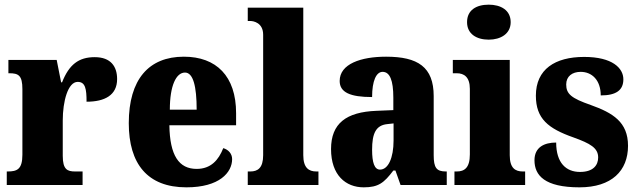

<svg xmlns="http://www.w3.org/2000/svg" viewBox="-20 -793 2733 823"><path d="M9 0H334V-58H302C269 -58 249 -66 249 -125V-277C249 -358 271 -442 313 -442C346 -442 351 -412 351 -357C429 -357 482 -385 482 -454C482 -508 455 -548 386 -548C317 -548 276 -516 246 -440H242L223 -536H16V-479H20C59 -479 76 -470 76 -411V-130C76 -67 53 -58 13 -58H9Z M779 10C921 10 975 -54 975 -111C975 -135 958 -152 937 -158C917 -107 884 -69 823 -69C747 -69 708 -126 706 -256H992V-308C992 -467 907 -550 768 -550C618 -550 532 -453 532 -265C532 -91 612 10 779 10ZM823 -323H708C708 -426 735 -482 773 -482C808 -482 823 -423 823 -323Z M1042 0H1345V-58H1336C1304 -58 1280 -73 1280 -128V-760H1042V-703H1053C1066 -703 1108 -696 1108 -644V-128C1108 -73 1085 -58 1053 -58H1042Z M1539 10C1602 10 1626 -9 1666 -62H1675L1697 0H1895V-58H1891C1851 -58 1839 -74 1839 -128V-381C1839 -506 1771 -550 1635 -550C1527 -550 1436 -519 1436 -446C1436 -397 1481 -377 1575 -377C1575 -447 1593 -485 1620 -485C1651 -485 1666 -449 1666 -374V-321L1594 -318C1464 -313 1399 -264 1399 -154C1399 -42 1462 10 1539 10ZM1609 -66C1585 -66 1575 -96 1575 -151C1575 -221 1591 -256 1640 -261L1667 -264V-191C1667 -116 1644 -66 1609 -66Z M2075 -623C2126 -623 2169 -648 2169 -698C2169 -750 2126 -773 2075 -773C2022 -773 1982 -750 1982 -698C1982 -648 2022 -623 2075 -623ZM1928 0H2231V-58H2221C2188 -58 2165 -73 2165 -128V-536H1921V-479H1938C1969 -479 1994 -463 1994 -412V-131C1994 -74 1971 -58 1938 -58H1928Z M2464 10C2602 10 2672 -61 2672 -168C2672 -270 2607 -309 2512 -343C2429 -372 2407 -390 2407 -431C2407 -466 2433 -485 2469 -485C2517 -485 2555 -450 2555 -384C2622 -384 2652 -407 2652 -453C2652 -501 2605 -549 2484 -549C2359 -549 2277 -496 2277 -383C2277 -284 2330 -242 2438 -204C2510 -178 2544 -159 2544 -118C2544 -85 2523 -56 2466 -56C2407 -56 2364 -94 2364 -182C2313 -182 2271 -162 2271 -106C2271 -41 2315 10 2464 10Z"/></svg>

Font: Noto Serif Ethiopic Condensed Black
Style: Regular
Weight: 900
Width: 3
Designer: Monotype Design Team
Foundry: Monotype Imaging Inc.
Version: Version 2.102